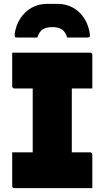

<svg xmlns="http://www.w3.org/2000/svg" viewBox="-20 -972 540 992"><path d="M351 -62H145L149 -84Q149 -118 149 -153Q149 -188 149 -222Q149 -269 149 -320Q149 -371 149 -424.5Q149 -478 149 -532.5Q149 -587 149 -638H358L351 -616Q351 -580 351 -542Q351 -504 351 -467Q351 -417 351 -366Q351 -315 351 -264Q351 -213 351 -162.5Q351 -112 351 -62ZM457 0H54Q52 0 50 -0.5Q48 -1 46.5 -2.5Q45 -4 44 -6Q43 -8 43 -11Q43 -34 43 -66Q43 -98 43 -130Q43 -162 43 -185H446Q449 -185 451.5 -183.5Q454 -182 455.5 -179.5Q457 -177 457 -174Q457 -151 457 -119Q457 -87 457 -55Q457 -23 457 0ZM43 -700H446Q451 -700 454 -697Q457 -694 457 -689Q457 -672 457 -649.5Q457 -627 457 -602Q457 -577 457 -554.5Q457 -532 457 -515H54Q50 -515 46.5 -518Q43 -521 43 -526Q43 -543 43 -565.5Q43 -588 43 -613Q43 -638 43 -660.5Q43 -683 43 -700ZM173 -778Q147 -778 121.5 -778Q96 -778 70 -778Q60 -778 57.5 -781.5Q55 -785 56 -797Q62 -841 84.5 -876Q107 -911 142.5 -931.5Q178 -952 223 -952H277Q323 -952 358.5 -931.5Q394 -911 416 -876Q438 -841 444 -797Q446 -785 443 -781.5Q440 -778 430 -778Q404 -778 378.5 -778Q353 -778 327 -778Q318 -808 299.5 -820Q281 -832 250 -832Q219 -832 200.5 -820Q182 -808 173 -778Z"/></svg>

Font: Recursive Black
Style: Regular
Weight: 900
Version: Version 1.085